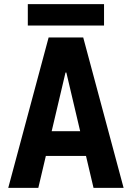

<svg xmlns="http://www.w3.org/2000/svg" viewBox="-20 -912 640 932"><path d="M20 0 216 -730H384L580 0H434L302 -560H298L166 0ZM140 -155V-275H460V-155ZM115 -788V-892H485V-788Z"/></svg>

Font: M PLUS Code Latin Expanded
Style: Bold
Weight: 700
Width: 7
Designer: Coji Morishita
Foundry: UNDERFOREST DESIGN
Version: Version 1.002; ttfautohint (v1.8.3)